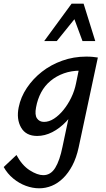

<svg xmlns="http://www.w3.org/2000/svg" viewBox="-78 -729 572 1038"><path d="M134 289Q98 289 61.5 275.5Q25 262 -6.5 236Q-38 210 -58 174L11 109Q41 165 82.5 191.5Q124 218 156 218Q196 218 220.5 178.5Q245 139 260 64L311 -177L384 -277Q370 -215 343.5 -163Q317 -111 281 -73Q245 -35 204.5 -14.5Q164 6 123 6Q62 6 36 -39.5Q10 -85 23 -149Q34 -204 67 -253.5Q100 -303 148.5 -341Q197 -379 258.5 -401Q320 -423 388 -423Q409 -423 423.5 -421.5Q438 -420 451 -418L347 69Q335 124 313.5 165Q292 206 263.5 234Q235 262 202 275.5Q169 289 134 289ZM160 -70Q187 -70 214 -87.5Q241 -105 265 -134.5Q289 -164 307 -201Q325 -238 333 -278L354 -381L402 -344Q390 -346 379 -346.5Q368 -347 356 -347Q308 -347 267.5 -332.5Q227 -318 195.5 -292Q164 -266 144.5 -229.5Q125 -193 117 -149Q109 -108 122 -89Q135 -70 160 -70ZM161 -507 309 -709H374L346 -652L229 -507ZM368 -507 315 -650 309 -709H374L437 -507Z"/></svg>

Font: Ysabeau Infant SemiBold
Style: Italic
Weight: 600
Italic angle: -12°
Designer: Christian Thalmann (Catharsis Fonts)
Version: Version 2.002; featfreeze: ss01,ss02,lnum